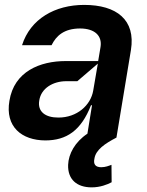

<svg xmlns="http://www.w3.org/2000/svg" viewBox="-20 -573 610 799"><path d="M330.3 -552.6C208.5 -552.6 106.5 -494.3 71.7 -384.9H194.6C213.8 -424 246.4 -454.2 313.2 -454.5C375.7 -454.2 405.5 -423.3 398.4 -377.8L388.5 -318.9H253.6C146.7 -318.9 38.7 -275.9 19.2 -153.4C0.7 -45.8 70 11 169 11.4C256.7 11 317.1 -29.1 358.7 -134.9H362.9L343.8 -16.7C291.5 18.1 265.3 67.5 263.5 112.9C261.4 173.7 299.7 206.7 361.5 206.7C396.7 206.7 426.1 195.3 444.6 185.4L443.9 112.9C433.2 116.8 419 122.9 401.3 122.9C376.8 122.9 367.9 110.1 372.9 87.4C378.2 50.4 416.9 24.5 463.8 0H464.5L524.9 -365.1C545.1 -490.1 465.6 -552.6 330.3 -552.6ZM223 -83.8C169.4 -83.5 134.9 -108 143.5 -155.5C151.3 -206 201 -235.1 255.7 -235.1H301.8L387.1 -308.2L367.9 -196C357.6 -134.9 300.1 -83.5 223 -83.8Z"/></svg>

Font: Riot Sans 2.0
Style: Bold Italic
Weight: 600
Italic angle: -9.39999°
Designer: Rasmus Andersson
Foundry: rsms
Version: Version 3.006;hotconv 1.0.109;makeotfexe 2.5.65596